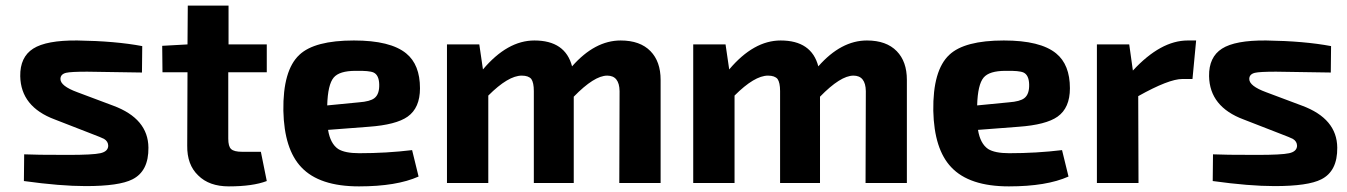

<svg xmlns="http://www.w3.org/2000/svg" viewBox="-20 -651 4793 683"><path d="M175 -226Q54 -271 52 -380Q51 -448 98 -478Q145 -508 255 -507Q391 -505 486 -487L485 -393L290 -396Q232 -396 215 -392Q195 -387 195 -370Q195 -345 255 -323L383 -275Q507 -229 508 -126Q509 -42 451 -13Q404 11 285 11Q195 11 65 -7L66 -102Q102 -100 223 -100Q310 -100 337 -106Q364 -112 365 -132Q365 -148 350 -157Q343 -161 301 -177Z M792 -158Q792 -130 802 -121Q812 -111 842 -111H908L929 -7Q879 12 794 12Q724 12 685 -27Q645 -65 646 -133L647 -394H558L557 -488L647 -493L648 -631H793V-493H929V-394H792Z M1469 -23Q1391 12 1257 12Q1116 12 1052 -56Q991 -120 988 -257Q986 -401 1045 -456Q1099 -507 1239 -507Q1369 -507 1425 -461Q1474 -421 1474 -337Q1474 -267 1430 -236Q1389 -207 1291 -200L1147 -189Q1155 -140 1183 -121Q1207 -106 1258 -106Q1355 -106 1446 -117ZM1257 -287Q1297 -290 1312 -302Q1330 -316 1329 -351Q1328 -384 1309 -393Q1294 -400 1245 -399Q1187 -399 1167 -375Q1146 -350 1144 -276Z M1698 -404Q1785 -507 1881 -507Q1991 -507 2015 -415Q2096 -507 2188 -507Q2257 -507 2294 -469Q2330 -432 2330 -367V0H2183L2184 -327Q2183 -382 2140 -382Q2094 -382 2021 -307V0H1879V-327Q1879 -357 1870 -370Q1860 -382 1836 -382Q1788 -382 1717 -311V0H1570V-493H1685Z M2574 -404Q2661 -507 2757 -507Q2867 -507 2891 -415Q2972 -507 3064 -507Q3133 -507 3170 -469Q3206 -432 3206 -367V0H3059L3060 -327Q3059 -382 3016 -382Q2970 -382 2897 -307V0H2755V-327Q2755 -357 2746 -370Q2736 -382 2712 -382Q2664 -382 2593 -311V0H2446V-493H2561Z M3781 -23Q3703 12 3569 12Q3428 12 3364 -56Q3303 -120 3300 -257Q3298 -401 3357 -456Q3411 -507 3551 -507Q3681 -507 3737 -461Q3786 -421 3786 -337Q3786 -267 3742 -236Q3701 -207 3603 -200L3459 -189Q3467 -140 3495 -121Q3519 -106 3570 -106Q3667 -106 3758 -117ZM3569 -287Q3609 -290 3624 -302Q3642 -316 3641 -351Q3640 -384 3621 -393Q3606 -400 3557 -399Q3499 -399 3479 -375Q3458 -350 3456 -276Z M4222 -370H4186Q4138 -370 4029 -309L4030 0H3882V-493H3997L4010 -400Q4109 -507 4205 -507H4235Z M4404 -226Q4283 -271 4281 -380Q4280 -448 4327 -478Q4374 -508 4484 -507Q4620 -505 4715 -487L4714 -393L4519 -396Q4461 -396 4444 -392Q4424 -387 4424 -370Q4424 -345 4484 -323L4612 -275Q4736 -229 4737 -126Q4738 -42 4680 -13Q4633 11 4514 11Q4424 11 4294 -7L4295 -102Q4331 -100 4452 -100Q4539 -100 4566 -106Q4593 -112 4594 -132Q4594 -148 4579 -157Q4572 -161 4530 -177Z"/></svg>

Font: Taylor Sans Bold LRS
Style: Bold
Weight: 700
Italic angle: -8°
Designer: Natanael Gama
Version: Version 1.001 September 8, 2015